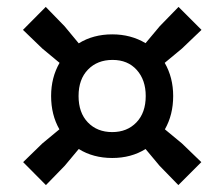

<svg xmlns="http://www.w3.org/2000/svg" viewBox="-20 -648 650 556"><path d="M507 -232.5 563 -178.5 496.5 -112 442 -168 401.5 -216.5Q360 -190.5 305 -190.5Q250 -190.5 208 -216.5L167.5 -168L113 -112L47 -178.5L102.5 -232.5L152 -273.5Q128 -315.5 128 -370Q128 -423.5 152.5 -466L102.5 -507.5L46.5 -561.5L112.5 -628L167 -572L208 -522.5Q250 -548.5 305 -548.5Q359 -548.5 401.5 -523L442.5 -572L497 -628L563.5 -561.5L507 -507.5L457 -466Q481.5 -423.5 481.5 -370Q481.5 -315.5 457.5 -273.5ZM305 -265.5Q348 -265.5 375 -293.5Q402 -321.5 402 -370Q402 -416.5 376 -445.5Q350 -474.5 306 -474.5Q262 -474.5 234.8 -446.5Q207.5 -418.5 207.5 -370Q207.5 -321.5 234.5 -293.5Q261.5 -265.5 305 -265.5Z"/></svg>

Font: Encode Sans SemiBold
Style: Regular
Weight: 600
Designer: Multiple Designers
Foundry: Impallari Type
Version: Version 2.000